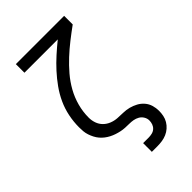

<svg xmlns="http://www.w3.org/2000/svg" viewBox="-276 -836 1153 1153"><g transform="rotate(-45 300.0 -260.0)"><path d="M300 215V141H347Q361 141 376 137.5Q391 134 402 124Q413 114 418 100Q423 86 423 71Q423 54 413.5 38.5Q404 23 389 14.5Q374 6 357 3Q340 0 323 0Q306 0 288.5 -1Q271 -2 254.5 -5.5Q238 -9 221.5 -14.5Q205 -20 189.5 -28Q174 -36 160.5 -46.5Q147 -57 136 -70Q125 -83 117 -98.5Q109 -114 103.5 -130.5Q98 -147 96.5 -164Q95 -181 95 -198Q95 -245 104.5 -291.5Q114 -338 133.5 -380.5Q153 -423 180.5 -461.5Q208 -500 239.5 -534.5Q271 -569 306 -600.5Q341 -632 378 -662H95V-735H505V-662Q465 -633 426 -602.5Q387 -572 351 -538.5Q315 -505 283 -467.5Q251 -430 227 -387Q203 -344 190 -296Q177 -248 177 -198Q177 -174 185 -151Q193 -128 210 -111Q227 -94 250 -85Q273 -76 297 -74.5Q321 -73 345.5 -72.5Q370 -72 393 -66Q416 -60 437.5 -48.5Q459 -37 475 -18.5Q491 0 498 23.5Q505 47 505 71Q505 91 501 111Q497 131 486.5 148.5Q476 166 460.5 179.5Q445 193 426.5 201Q408 209 387.5 212Q367 215 347 215Z"/></g></svg>

Font: Iosevka Plex Etoile
Style: Regular
Weight: 400
Designer: Belleve Invis
Foundry: Belleve Invis
Version: Version 25.1.1; ttfautohint (v1.8.4)